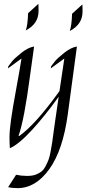

<svg xmlns="http://www.w3.org/2000/svg" viewBox="-20 -755 460 991"><path d="M71 216Q42 216 22 211L63 147Q91 153 119 153Q147 153 164 146.5Q181 140 193 131Q205 122 215 103Q225 84 230.5 69.5Q236 55 241.5 26Q247 -3 249.5 -21Q252 -39 257 -76Q262 -113 265 -133L283 -256Q213 -158 145 -84Q77 -10 31 10Q29 -14 29 -47Q29 -80 37 -137.5Q45 -195 63 -292.5Q81 -390 91 -453L21 -402L23 -413Q30 -423 42.5 -438.5Q55 -454 90 -482Q125 -510 156 -515Q150 -476 135 -364Q105 -136 76 -55L78 -52Q163 -112 287 -285L312 -453L242 -402L244 -413Q251 -423 263.5 -438.5Q276 -454 311 -482Q346 -510 377 -515L330 -166Q305 20 234.5 118Q164 216 71 216ZM405 -732Q406 -724 406 -695Q406 -629 340 -595Q350 -622 352 -684ZM178 -735Q179 -727 179 -698Q179 -632 113 -598Q123 -625 125 -687Z"/></svg>

Font: Felipa
Style: Regular
Weight: 400
Designer: Javier Alcaraz
Foundry: Fontstage
Version: Version 1.001